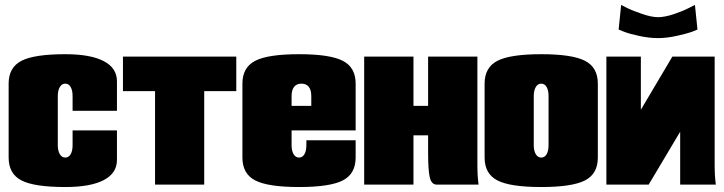

<svg xmlns="http://www.w3.org/2000/svg" viewBox="-20 -750 2943 780"><path d="M455.1 -299.8H274.9V-359.9Q274.9 -382.8 267.1 -396.5Q259.3 -410.2 245.1 -410.2Q231 -410.2 222.9 -396.2Q214.8 -382.3 214.8 -359.9V-160.2Q214.8 -137.7 222.9 -123.8Q231 -109.9 245.1 -109.9Q259.3 -109.9 267.1 -123.5Q274.9 -137.2 274.9 -160.2V-220.2H455.1V-100.1Q455.1 -46.4 401.4 -18.3Q347.7 9.8 245.1 9.8Q119.1 9.8 67.1 -17.1Q15.1 -43.9 15.1 -109.9V-410.2Q15.1 -476.1 67.1 -502.9Q119.1 -529.8 245.1 -529.8Q347.7 -529.8 401.4 -501.7Q455.1 -473.6 455.1 -419.9Z M479.5 -520H939.9V-379.9H809.6V0H609.9V-379.9H479.5Z M1164.6 -319.8H1244.6V-359.9Q1244.6 -384.3 1234.4 -397.2Q1224.1 -410.2 1204.6 -410.2Q1185.1 -410.2 1174.8 -397.2Q1164.6 -384.3 1164.6 -359.9ZM1164.6 -220.2V-160.2Q1164.6 -137.7 1172.6 -123.8Q1180.7 -109.9 1194.8 -109.9Q1209 -109.9 1216.8 -123.5Q1224.6 -137.2 1224.6 -160.2V-180.2H1424.8V-109.9Q1424.8 -43.9 1372.8 -17.1Q1320.8 9.8 1194.8 9.8Q1068.8 9.8 1016.8 -17.1Q964.8 -43.9 964.8 -109.9V-410.2Q964.8 -476.1 1016.8 -502.9Q1068.8 -529.8 1194.8 -529.8Q1320.8 -529.8 1372.8 -502.9Q1424.8 -476.1 1424.8 -410.2V-220.2Z M1459.5 -520H1659.7V-319.8H1719.2V-520H1919.4V-80.1Q1919.4 -33.2 1924.3 0H1754.4Q1733.4 0 1726.3 -28.1Q1719.2 -56.2 1719.2 -129.9V-200.2H1659.7V0H1459.5Z M2408.7 -410.2V-109.9Q2408.7 -43.9 2356.7 -17.1Q2304.7 9.8 2178.7 9.8Q2052.7 9.8 2000.7 -17.1Q1948.7 -43.9 1948.7 -109.9V-410.2Q1948.7 -476.1 2000.7 -502.9Q2052.7 -529.8 2178.7 -529.8Q2304.7 -529.8 2356.7 -502.9Q2408.7 -476.1 2408.7 -410.2ZM2148.4 -359.9V-160.2Q2148.4 -137.7 2156.5 -123.8Q2164.6 -109.9 2178.7 -109.9Q2192.9 -109.9 2200.7 -123.5Q2208.5 -137.2 2208.5 -160.2V-359.9Q2208.5 -382.8 2200.7 -396.5Q2192.9 -410.2 2178.7 -410.2Q2164.6 -410.2 2156.5 -396.2Q2148.4 -382.3 2148.4 -359.9Z M2778.8 -717.8 2803.2 -730 2813.5 -629.9Q2804.7 -626 2789.1 -620.1Q2773.4 -614.3 2731.2 -604.7Q2689 -595.2 2653.3 -595.2Q2617.7 -595.2 2577.6 -603.8Q2537.6 -612.3 2515.1 -621.1L2493.2 -629.9L2503.4 -730Q2513.7 -724.6 2530.3 -716.3Q2546.9 -708 2586.7 -694.1Q2626.5 -680.2 2653.3 -680.2Q2680.2 -680.2 2717.5 -692.6Q2754.9 -705.1 2778.8 -717.8ZM2443.4 -520H2583.5V-304.2L2711.4 -520H2883.3V-80.1Q2883.3 -33.2 2888.2 0H2743.2V-214.8L2615.2 0H2443.4Z"/></svg>

Font: Mikodacs
Style: Regular
Weight: 400
Designer: gluk (gluksza@wp.pl)
Foundry: gluk (gluksza@wp.pl)
Version: Version 0.28